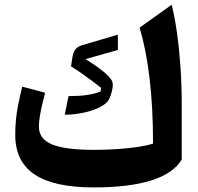

<svg xmlns="http://www.w3.org/2000/svg" viewBox="-20 -797 851 826"><path d="M761.8 -110.9V-350.4Q761.8 -428 756.7 -504.3Q751.7 -580.5 742.2 -650.1Q732.6 -719.7 718.6 -776.6L580.7 -678.2Q609.2 -582 623.8 -457.4Q638.4 -332.7 638.4 -179.2Q616.2 -171.7 576 -165.4Q535.8 -159.1 486 -155.7Q436.2 -152.3 385 -152.3Q260.5 -152.3 203.9 -175.7Q147.4 -199 147.4 -252.4Q147.4 -271.5 151.2 -295.5Q155 -319.5 161.1 -345.8Q167.3 -372.2 174 -398.1L75.5 -424.2Q64.7 -379 57.9 -344.6Q51.2 -310.2 48.4 -279.8Q45.6 -249.4 45.6 -216.3Q45.6 -102.3 128.8 -46.5Q211.9 9.3 382.8 9.3Q536.2 9.3 631.4 -21Q726.7 -51.2 761.8 -110.9ZM487 -647.7 331.1 -602Q313.2 -595.9 303.7 -584Q294.1 -572 289.7 -538.7L285.6 -511.6Q307.7 -497.7 331.7 -481Q355.6 -464.4 377.5 -448.1Q399.4 -431.9 414.8 -419.2L413 -403.4Q385.5 -392.6 352.7 -388.1Q319.9 -383.5 274.7 -383.5L258.6 -303.5Q291.6 -303.5 326.5 -309.7Q361.4 -315.9 391.4 -327.6Q421.3 -339.2 438.7 -355.9Q445.1 -361.2 451.2 -374.6Q457.3 -387.9 461.3 -404.1Q465.3 -420.2 465.3 -433.8Q465.3 -454.2 434.3 -481.3Q403.2 -508.4 348 -542.7L487.2 -582.1Z"/></svg>

Font: Pinar-VF-FD
Style: Regular
Weight: 300
Designer: Amin Abedi
Version: Version 3.0